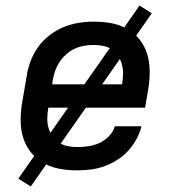

<svg xmlns="http://www.w3.org/2000/svg" viewBox="-20 -606 640 692"><path d="M258 8Q226 8 195.5 2.5Q165 -3 138.5 -17.5Q112 -32 93 -55Q74 -78 64.5 -106.5Q55 -135 54.5 -167Q54 -199 59 -231L76 -331Q80 -358 90 -385Q100 -412 117 -436Q134 -460 158 -478.5Q182 -497 208.5 -508Q235 -519 263 -523.5Q291 -528 318 -528Q350 -528 380.5 -522.5Q411 -517 437.5 -502.5Q464 -488 482.5 -464.5Q501 -441 510 -412.5Q519 -384 519.5 -352.5Q520 -321 515 -289L503 -218H154V-217Q151 -199 150.5 -181Q150 -163 154.5 -146.5Q159 -130 168.5 -116Q178 -102 192 -92.5Q206 -83 223 -79.5Q240 -76 258 -76Q278 -76 298.5 -79Q319 -82 338 -90.5Q357 -99 372.5 -115Q388 -131 394 -151H490Q484 -127 471.5 -104Q459 -81 441.5 -62Q424 -43 401.5 -29Q379 -15 355 -6.5Q331 2 306.5 5Q282 8 258 8ZM168 -302H420V-303Q423 -321 423.5 -338.5Q424 -356 419.5 -373Q415 -390 406 -404Q397 -418 383.5 -427.5Q370 -437 352.5 -440.5Q335 -444 317 -444Q300 -444 283 -441Q266 -438 249.5 -430.5Q233 -423 219 -410.5Q205 -398 195 -383Q185 -368 179 -351Q173 -334 170 -317ZM91 66 46 38 483 -586 527 -558Z"/></svg>

Font: Iosevka Custom Medium Oblique
Style: Regular
Weight: 500
Italic angle: -9°
Designer: Belleve Invis
Foundry: Belleve Invis
Version: Version 27.0.1